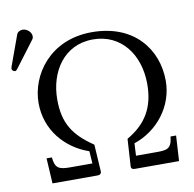

<svg xmlns="http://www.w3.org/2000/svg" viewBox="-105 -807 900 889"><g transform="rotate(-10 345.5 -362.5)"><path d="M477 -117C588 -154 670 -257 670 -377C670 -525 570 -658 371 -658C174 -658 72 -509 72 -377C72 -249 157 -154 265 -117L269 -59H166C113 -59 94 -66 89 -119H64L71 0H284C295 0 301 -6 301 -15L293 -143C201 -205 160 -266 160 -378C160 -506 232 -624 371 -624C501 -624 583 -518 583 -377C583 -269 541 -196 449 -143L441 -14C441 -5 446 0 458 0H666L673 -119H647C641 -62 620 -59 571 -59H474ZM58 -725C47 -725 34 -719 30 -708L-22 -565C-23 -562 -24 -557 -24 -556C-24 -549 -17 -542 -9 -542C-5 -542 -1 -546 2 -550L94 -672C98 -677 99 -682 99 -687C99 -707 78 -725 58 -725Z"/></g></svg>

Font: Linux Libertine O C
Style: Regular
Weight: 400
Designer: Philipp H. Poll
Foundry: Philipp H. Poll
Version: Version 4.0.3